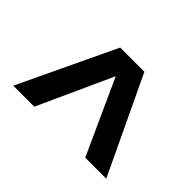

<svg xmlns="http://www.w3.org/2000/svg" viewBox="-84 -695 730 730"><g transform="rotate(45 281.5 -330.0)"><path d="M281 -436 144 -135H31L216 -525H346L531 -135H418Z"/></g></svg>

Font: Montserrat Semi Bold
Style: Regular
Weight: 600
Designer: Julieta Ulanovsky
Foundry: Julieta Ulanovsky
Version: Version 3.001 September 28, 2015